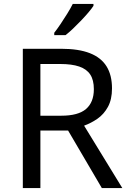

<svg xmlns="http://www.w3.org/2000/svg" viewBox="-20 -964 662 984"><path d="M294 -714Q383 -714 440.5 -691.5Q498 -669 526 -624Q554 -579 554 -511Q554 -454 533 -416Q512 -378 479.5 -355.5Q447 -333 411 -320L607 0H502L329 -295H187V0H97V-714ZM289 -636H187V-371H294Q381 -371 421 -405.5Q461 -440 461 -507Q461 -554 442.5 -582Q424 -610 386 -623Q348 -636 289 -636ZM459 -934Q450 -920 433 -900Q416 -880 395.5 -858.5Q375 -837 354.5 -817.5Q334 -798 316 -784H258V-796Q273 -815 290.5 -841Q308 -867 325 -894.5Q342 -922 353 -944H459Z"/></svg>

Font: Noto Sans Myanmar
Style: Regular
Weight: 400
Designer: Monotype Design Team
Foundry: Monotype Imaging Inc.
Version: Version 2.107